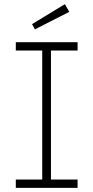

<svg xmlns="http://www.w3.org/2000/svg" viewBox="-20 -903 447 923"><path d="M56 0V-40H183V-660H56V-700H353V-660H225V-40H353V0ZM148 -762 134 -787 292 -883 313 -846Z"/></svg>

Font: Readex Pro Light
Style: Regular
Weight: 300
Designer: Bonnie Shaver-Troup, Thomas Jockin
Foundry: Lexend
Version: Version 1.200; ttfautohint (v1.8.3)